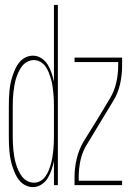

<svg xmlns="http://www.w3.org/2000/svg" viewBox="-20 -755 540 783"><path d="M114 8Q99 8 84.5 1Q70 -6 59.5 -18.5Q49 -31 42.5 -45.5Q36 -60 31 -75Q26 -90 23 -105.5Q20 -121 18.5 -136.5Q17 -152 16.5 -168Q16 -184 16 -200V-320Q16 -336 16.5 -352Q17 -368 18.5 -383.5Q20 -399 23 -414.5Q26 -430 31 -445Q36 -460 42.5 -474.5Q49 -489 59.5 -501.5Q70 -514 84.5 -521Q99 -528 114 -528Q133 -528 149 -517.5Q165 -507 174.5 -491.5Q184 -476 190 -458Q196 -440 200 -422V-735H216V0H200V-98Q196 -80 190 -62Q184 -44 174.5 -28.5Q165 -13 149 -2.5Q133 8 114 8ZM118 -10Q133 -10 145 -17Q157 -24 165.5 -36Q174 -48 179 -61Q184 -74 188 -88Q192 -102 194 -115.5Q196 -129 197.5 -143.5Q199 -158 199.5 -172Q200 -186 200 -200V-320Q200 -334 199.5 -348Q199 -362 197.5 -376.5Q196 -391 194 -405Q192 -419 188 -432.5Q184 -446 179 -459Q174 -472 165.5 -484Q157 -496 144.5 -503Q132 -510 118 -510Q104 -510 91 -503Q78 -496 69.5 -484.5Q61 -473 55 -460Q49 -447 45 -433.5Q41 -420 38.5 -405.5Q36 -391 34.5 -377Q33 -363 32.5 -348.5Q32 -334 32 -320V-200Q32 -186 32.5 -171.5Q33 -157 34.5 -143Q36 -129 38.5 -114.5Q41 -100 45 -86.5Q49 -73 55 -60Q61 -47 69.5 -35.5Q78 -24 91 -17Q104 -10 118 -10ZM284 0V-33Q284 -71 293 -108.5Q302 -146 321 -178L375 -265L428 -353Q446 -383 454 -417.5Q462 -452 462 -488V-502H284V-520H478V-488Q478 -449 469.5 -411.5Q461 -374 441 -342L335 -167Q316 -137 308.5 -102.5Q301 -68 301 -33V-18H478V0Z"/></svg>

Font: Iosevka Curly Thin
Style: Regular
Weight: 100
Monospace: yes
Designer: Belleve Invis
Foundry: Belleve Invis
Version: Version 22.1.2; ttfautohint (v1.8.4)